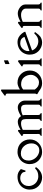

<svg xmlns="http://www.w3.org/2000/svg" viewBox="1446 -2286 849 3782"><g transform="rotate(-90 1871.0 -395.5)"><path d="M440.9 -126.5Q448.7 -134.3 469.2 -113.8Q470.7 -112.3 468.8 -109.4Q383.3 8.8 263.7 8.8Q217.3 8.8 173.8 -9.8Q84.5 -48.8 46.4 -134.8Q26.9 -178.7 26.9 -239Q26.9 -299.3 57.4 -355.2Q87.9 -411.1 145.8 -443.4Q203.6 -475.6 283.7 -475.6Q363.8 -475.6 420.9 -418.5Q421.4 -418 430.2 -412.1Q431.2 -411.1 430.2 -406.7L403.8 -324.7Q401.4 -317.4 397.9 -316.7Q394.5 -315.9 385.7 -318.8Q377 -321.8 376 -323.7Q375 -325.7 372.3 -347.4Q369.6 -369.1 354 -383.8Q314 -421.9 251.5 -421.9Q208 -421.9 171.9 -398.7Q135.7 -375.5 116.5 -339.6Q97.2 -303.7 97.2 -254.4Q97.2 -205.1 123.5 -159.7Q149.9 -114.3 194.6 -90.1Q239.3 -65.9 288.8 -66.2Q338.4 -66.4 373.8 -80.6Q409.2 -94.7 440.9 -126.5Z M937.5 -199.2Q937.5 -285.6 882.6 -347.7Q827.6 -409.7 735.4 -409.7Q692.9 -409.7 661.1 -389.4Q629.4 -369.1 614.3 -336.7Q599.1 -304.2 599.1 -254.4Q599.1 -204.6 626.7 -154.8Q654.3 -105 702.4 -75.9Q750.5 -46.9 798.1 -46.9Q845.7 -46.9 875.7 -68.4Q905.8 -89.8 921.6 -124Q937.5 -158.2 937.5 -199.2ZM767.6 -475.6Q880.9 -475.6 947.8 -404.5Q1014.6 -333.5 1014.9 -231.9Q1015.1 -130.4 944.3 -60.8Q873.5 8.8 765.6 8.8Q719.7 8.8 676.5 -9.8Q633.3 -28.3 600.8 -59.6Q568.4 -90.8 548.6 -134.8Q528.8 -178.7 528.8 -238.8Q528.8 -298.8 559.6 -355.5Q590.3 -412.1 647.9 -443.8Q705.6 -475.6 767.6 -475.6Z M1082.5 -383.8 1083 -392.6Q1083 -395 1085.7 -396.7Q1088.4 -398.4 1088.9 -398.9L1176.8 -463.9Q1178.7 -465.3 1187.5 -465.3Q1196.3 -465.3 1199.7 -463.1Q1203.1 -460.9 1203.1 -450.2V-414.1Q1292 -470.2 1365.2 -470.2Q1398.9 -470.2 1427.7 -453.1Q1456.5 -436 1474.1 -406.2Q1655.3 -522.5 1741.7 -427.7Q1780.3 -385.7 1780.3 -325.7V-64.5Q1780.3 -53.7 1786.1 -41.7Q1792 -29.8 1805.2 -24.4Q1818.4 -19 1818.4 -13.7Q1818.4 0 1812 0H1668.9Q1662.6 0 1662.6 -8.8Q1662.6 -17.6 1666.7 -20Q1670.9 -22.5 1677 -24.9Q1683.1 -27.3 1687.3 -31.2Q1691.4 -35.2 1694.3 -40Q1697.3 -44.9 1698.5 -51.3Q1699.7 -57.6 1700 -60.8Q1700.2 -64 1700 -73.2Q1699.7 -82.5 1699.7 -85.4V-313.5Q1699.2 -361.3 1680.7 -383.5Q1662.1 -405.8 1621.1 -405.8Q1555.7 -405.8 1489.3 -372.6Q1496.1 -349.6 1496.1 -325.7V-64.5Q1496.1 -53.7 1502 -41.7Q1507.8 -29.8 1521 -24.4Q1534.2 -19 1534.2 -13.7Q1534.2 0 1527.8 0H1384.3Q1377.9 0 1377.9 -8.8Q1377.9 -17.6 1382.1 -20Q1386.2 -22.5 1392.3 -24.9Q1398.4 -27.3 1402.6 -31.2Q1406.7 -35.2 1409.7 -39.8Q1412.6 -44.4 1414.1 -51.3Q1415.5 -58.1 1415.8 -60.5Q1416 -63 1415.8 -73.2Q1415.5 -83.5 1415.5 -85.4V-313.5Q1415 -361.8 1396.7 -383.8Q1378.4 -405.8 1325 -405.8Q1271.5 -405.8 1203.1 -371.6V-64.5Q1203.1 -53.7 1208.3 -41.7Q1213.4 -29.8 1227.1 -24.4Q1240.7 -19 1240.7 -13.7Q1240.7 0 1234.4 0H1090.8Q1084.5 0 1084.5 -8.8Q1084.5 -17.6 1088.6 -20Q1092.8 -22.5 1098.9 -24.9Q1105 -27.3 1108.6 -31Q1112.3 -34.7 1115.2 -39.3Q1118.2 -43.9 1119.6 -47.1Q1121.1 -50.3 1121.8 -56.4Q1122.6 -62.5 1122.8 -64.7Q1123 -66.9 1122.8 -75Q1122.6 -83 1122.6 -85.4V-343.8Q1121.1 -372.6 1098.6 -373.5Q1083 -374 1082.5 -383.8Z M1877 -718.3 1877.4 -727.1Q1877.4 -729.5 1880.1 -731.2Q1882.8 -732.9 1883.3 -733.4L1971.2 -798.3Q1973.1 -799.8 1981.7 -799.8Q1990.2 -799.8 1994.1 -797.6Q1998 -795.4 1998 -784.7V-428.7Q2075.2 -475.6 2131.3 -475.6Q2238.8 -475.6 2305.7 -404.8Q2372.6 -334 2372.6 -232.2Q2372.6 -130.4 2302 -60.8Q2231.4 8.8 2123 8.8Q2038.6 8.8 1971.7 -47.9L1911.1 -84Q1904.8 -87.9 1904.8 -93.5Q1904.8 -99.1 1911.1 -109.1Q1917.5 -119.1 1917.5 -124V-678.2Q1917.5 -693.8 1909.4 -700.7Q1901.4 -707.5 1892.6 -708Q1883.8 -708.5 1881.3 -710.9Q1877 -713.9 1877 -718.3ZM1998 -362.8V-134.3Q2027.8 -92.3 2060.8 -72.5Q2093.8 -52.7 2137.5 -52.7Q2181.2 -52.7 2214.8 -76.9Q2248.5 -101.1 2268.1 -137Q2287.6 -172.9 2287.6 -210Q2287.6 -287.1 2239.7 -345.9Q2191.9 -404.8 2100.1 -404.8Q2070.8 -404.8 2043.5 -392.8Q2016.1 -380.9 1998 -362.8Z M2573.7 -708.5V-668.9Q2573.7 -664.1 2571.3 -662.1Q2568.8 -660.2 2550.5 -653.3Q2532.2 -646.5 2523.4 -642.1Q2514.6 -637.7 2508.5 -635.7Q2502.4 -633.8 2501 -635.5Q2499.5 -637.2 2499.5 -654.3V-700.7Q2499.5 -702.1 2499.3 -705.1Q2499 -708 2499.3 -709Q2499.5 -710 2499.8 -711.9Q2500 -713.9 2502 -715.8Q2503.9 -717.8 2522.2 -724.6Q2540.5 -731.4 2549.3 -735.8Q2569.3 -745.1 2571.5 -742.9Q2573.7 -740.7 2573.7 -708.5ZM2462.4 0Q2456.1 0 2456.1 -8.8Q2456.1 -17.6 2460 -20Q2463.9 -22.5 2470.2 -24.9Q2494.1 -34.7 2494.6 -71.8V-343.8Q2494.6 -359.4 2486.8 -366.2Q2479 -373 2470.2 -373.5Q2461.4 -374 2458 -376.5Q2454.6 -378.9 2454.6 -386.5Q2454.6 -394 2455.3 -395Q2456.1 -396 2458 -397.2Q2460 -398.4 2460.4 -398.9L2548.3 -463.9Q2551.8 -466.3 2553.7 -465.1Q2555.7 -463.9 2565.4 -460.9Q2575.2 -458 2575.2 -450.2V-69.8Q2575.2 -34.2 2599.1 -24.9Q2613.3 -19 2613.3 -13.7Q2613.3 0 2606.9 0Z M3034.2 -339.4Q3005.4 -421.9 2909.7 -421.9Q2866.2 -421.9 2830.1 -398.7Q2793.9 -375.5 2774.7 -339.6Q2755.4 -303.7 2755.4 -272Q2755.4 -240.2 2757.3 -240.7L3033.2 -336.9V-339.8ZM2768.1 -189Q2789.1 -131.3 2838.9 -98.6Q2888.7 -65.9 2952.1 -65.9Q3032.7 -65.9 3099.1 -141.6Q3109.4 -151.4 3129.4 -131.3Q3130.9 -129.9 3128.9 -127Q3073.2 -49.8 3042.5 -28.3Q2990.2 8.8 2921.9 8.8Q2875.5 8.8 2832 -9.8Q2742.7 -48.8 2704.6 -134.8Q2685.1 -178.7 2685.1 -239Q2685.1 -299.3 2715.6 -355.2Q2746.1 -411.1 2804 -443.4Q2861.8 -475.6 2937 -475.6Q3028.8 -475.6 3100.1 -390.6Q3136.2 -347.7 3136.2 -322.3Z M3218.3 0Q3211.9 0 3211.9 -8.8Q3211.9 -17.6 3216.1 -20Q3220.2 -22.5 3226.3 -24.9Q3232.4 -27.3 3235.8 -30.8Q3251 -45.9 3250.7 -64.7Q3250.5 -83.5 3250.5 -85.4V-343.8Q3250.5 -359.4 3242.7 -366.2Q3234.9 -373 3226.1 -373.5Q3217.3 -374 3214.6 -376.2Q3211.9 -378.4 3211.2 -380.4Q3210.4 -382.3 3210.2 -383.8Q3210 -385.3 3210.2 -388.2Q3210.4 -391.1 3210.4 -392.6Q3210.4 -394 3211.2 -395Q3211.9 -396 3213.9 -397.2Q3215.8 -398.4 3216.3 -398.9L3304.2 -463.9Q3306.2 -465.3 3314.9 -465.3Q3323.7 -465.3 3327.6 -463.1Q3331.5 -460.9 3331.5 -450.2V-414.1L3356.4 -428.7L3371.1 -436Q3439 -470.2 3498 -470.2Q3557.1 -470.2 3614.3 -428.2Q3640.1 -409.2 3656.5 -382.1Q3672.9 -355 3672.9 -325.7V-64.5Q3672.9 -53.7 3678.7 -41.7Q3684.6 -29.8 3697.8 -24.4Q3710.9 -19 3710.9 -13.7Q3710.9 0 3704.6 0H3561.5Q3555.2 0 3555.2 -8.8Q3555.2 -17.6 3559.3 -20Q3563.5 -22.5 3569.6 -24.9Q3575.7 -27.3 3579.8 -31.2Q3584 -35.2 3586.9 -40Q3589.8 -44.9 3591.1 -51.5Q3592.3 -58.1 3592.5 -61.3Q3592.8 -64.5 3592.5 -73.5Q3592.3 -82.5 3592.3 -85.4V-313.5Q3592.3 -342.8 3572.8 -364.7Q3535.2 -405.8 3467.3 -405.8Q3399.4 -405.8 3331.1 -371.6V-64.5Q3331.1 -53.7 3336.9 -41.7Q3342.8 -29.8 3356 -24.4Q3369.1 -19 3369.1 -13.7Q3369.1 0 3362.8 0Z"/></g></svg>

Font: Della Respira
Style: Regular
Weight: 500
Version: Version 0.201